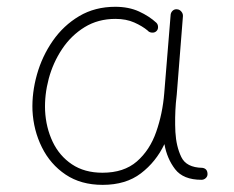

<svg xmlns="http://www.w3.org/2000/svg" viewBox="-20 -526 679 557"><path d="M277.3 -24.9Q339.4 -24.9 377 -57.6Q414.6 -90.3 433.1 -143.3Q451.7 -196.3 456.5 -255.9L475.1 -483.9Q476.1 -490.7 481.4 -495.4Q486.8 -500 494.1 -499Q501 -498.5 506.1 -492.4Q511.2 -486.3 510.7 -479L492.7 -251Q491.7 -238.8 490.2 -227.1Q486.8 -184.6 488.8 -143.1Q491.2 -101.1 505.9 -70.6Q520.5 -40 566.9 -39.1Q581.5 -37.1 582 -22Q582.5 -14.6 577.1 -9.5Q571.8 -4.4 564.5 -4.4Q511.7 -4.4 488 -35.2Q464.4 -65.9 457 -107.9Q432.6 -56.6 388.9 -23.2Q345.2 10.3 277.8 10.3Q214.8 10.3 170.4 -19.5Q126 -49.3 101.6 -98.6Q77.1 -147.9 74.2 -205.6Q72.3 -256.8 87.2 -309.8Q102.1 -362.8 133.1 -407.5Q164.1 -452.1 209.7 -479.2Q255.4 -506.3 314.5 -506.3Q353.5 -506.3 383.3 -492.7Q413.1 -479 433.6 -460Q438.5 -455.1 438.5 -447.3Q438.5 -439.5 433.1 -435.1Q428.2 -430.7 420.4 -431.4Q412.6 -432.1 408.2 -437.5Q393.1 -450.2 369.6 -460.7Q346.2 -471.2 314.9 -471.2Q264.6 -471.2 225.6 -447.3Q186.5 -423.3 160.2 -383.8Q133.8 -344.2 121.3 -297.4Q108.9 -250.5 110.8 -205.1Q113.3 -155.8 132.8 -114.7Q152.3 -73.7 188.7 -49.3Q225.1 -24.9 277.3 -24.9Z"/></svg>

Font: Mikhak-DS2-FD ExtraLight
Style: Regular
Weight: 200
Designer: Amin Abedi
Version: Version 3.2